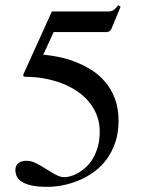

<svg xmlns="http://www.w3.org/2000/svg" viewBox="-20 -706 553 737"><path d="M442.9 -680.2 434.1 -686Q427.2 -676.8 418.7 -669.4Q410.2 -662.1 397.9 -662.1H179.2L70.8 -422.9Q68.4 -417.5 69.8 -414.3Q71.3 -411.1 78.1 -411.1Q114.7 -411.1 150.1 -404.8Q185.5 -398.4 217.3 -386.2Q249 -374 275.6 -356.2Q302.2 -338.4 321.5 -314.9Q340.8 -291.5 351.8 -263.2Q362.8 -234.9 362.8 -201.2Q362.8 -168.5 355.5 -142.8Q348.1 -117.2 336.7 -97.7Q325.2 -78.1 310.3 -64.5Q295.4 -50.8 280.5 -42.2Q265.6 -33.7 251.5 -29.8Q237.3 -25.9 227.1 -25.9Q211.4 -25.9 193.6 -35.6Q175.8 -45.4 157 -57.4Q138.2 -69.3 119.1 -79.1Q100.1 -88.9 82 -88.9Q62.5 -88.9 50.8 -80.1Q39.1 -71.3 39.1 -53.2Q39.1 -41.5 43.9 -30Q48.8 -18.6 62.3 -9.3Q75.7 0 99.9 5.6Q124 11.2 162.1 11.2Q190.4 11.2 221.4 5.1Q252.4 -1 283 -13.7Q313.5 -26.4 341.1 -46.4Q368.7 -66.4 389.4 -94.7Q410.2 -123 422.6 -159.7Q435.1 -196.3 435.1 -242.2Q435.1 -291 420.7 -328.4Q406.2 -365.7 382.3 -393.3Q358.4 -420.9 327.9 -439.5Q297.4 -458 265.4 -470Q233.4 -481.9 202.1 -488Q170.9 -494.1 146 -496.1L186 -583H389.2Q400.4 -583 407.2 -594.2Z"/></svg>

Font: Galatia SIL
Style: Regular
Weight: 400
Designer: Development by SIL's NRSI team
Version: Version 2.1